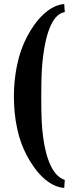

<svg xmlns="http://www.w3.org/2000/svg" viewBox="-20 -821 351 954"><path d="M302 -761Q260 -754 233 -696Q206 -638 194 -541Q189 -502 187 -457Q185 -412 185 -341Q185 -268 187 -223Q189 -178 194 -142Q205 -55 232 2Q259 59 302 73L299 113Q269 110 243 96.5Q217 83 193.5 61Q170 39 150 11Q130 -17 114 -47Q81 -108 65 -183.5Q49 -259 49 -341Q49 -422 65 -498.5Q81 -575 114 -638Q130 -669 150 -697Q170 -725 193.5 -747.5Q217 -770 243 -784Q269 -798 299 -801Z"/></svg>

Font: Cafe24 Danjunghae
Style: Regular
Weight: 400
Designer: Cafe24 thkim, hmlim, mnelim, nhlee, sslee, sskim, smlim, yjkim, sdjeong, hskwak & 4IRTF
Foundry: Cafe24
Version: Version 1.000